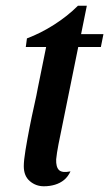

<svg xmlns="http://www.w3.org/2000/svg" viewBox="-20 -629 381 670"><path d="M133 21Q105 21 84 3Q63 -15 63 -49Q63 -69 69 -105.5Q75 -142 83 -183Q91 -224 99.5 -261.5Q108 -299 112 -322L141 -465H70L74 -495Q122 -513 169 -543Q216 -573 252 -609H283L263 -510H341L332 -465H253L184 -125Q181 -109 179 -96.5Q177 -84 176 -73Q175 -46 186 -35.5Q197 -25 226 -31Q217 -12 203.5 -1Q190 10 172 15.5Q154 21 133 21Z"/></svg>

Font: Sansita Swashed Light
Style: Regular
Weight: 400
Version: Version 1.003